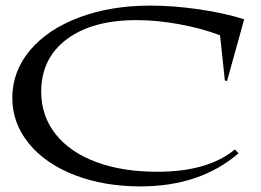

<svg xmlns="http://www.w3.org/2000/svg" viewBox="-20 -645 931 685"><path d="M466.8 -573.2Q309.1 -573.2 218 -504.9Q127 -436.5 127 -317.9Q127 -231.9 178 -167Q229 -102.1 322.8 -67.1Q416.5 -32.2 541 -32.2Q721.7 -32.2 817.9 -111.8L831.1 -98.1Q693.8 20 481 20Q350.6 20 246.1 -20.5Q141.6 -61 82.8 -133.3Q23.9 -205.6 23.9 -295.9Q23.9 -390.1 86.9 -465.3Q149.9 -540.5 262.5 -582.8Q375 -625 516.1 -625Q598.1 -625 689.5 -611.8Q780.8 -598.6 851.1 -576.2L790 -356L782.2 -357.9L765.1 -519Q699.7 -543.9 619.6 -558.6Q539.6 -573.2 466.8 -573.2Z"/></svg>

Font: Halibut Exp
Style: Regular
Weight: 400
Width: 7
Designer: Matteo Maggi
Foundry: Collletttivo
Version: Version 3.080 | FøM Fix